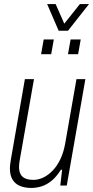

<svg xmlns="http://www.w3.org/2000/svg" viewBox="-20 -917 460 949"><path d="M135 12Q104 12 80 2.5Q56 -7 42.5 -28.5Q29 -50 29 -84Q29 -95 30.5 -106Q32 -117 34 -130L103 -526H148L79 -134Q77 -123 75.5 -112.5Q74 -102 74 -93Q74 -70 82 -55.5Q90 -41 106 -34.5Q122 -28 146 -28Q170 -28 194 -39.5Q218 -51 240 -73.5Q262 -96 278.5 -130.5Q295 -165 303 -212L358 -526H402L310 0H278L287 -78H281Q259 -43 235 -23.5Q211 -4 185.5 4Q160 12 135 12ZM183 -649 196 -722H246L233 -649ZM316 -649 329 -722H379L366 -649ZM420 -897 316 -765H270L213 -897H255L307 -779H281L375 -897Z"/></svg>

Font: Archivo Condensed Thin
Style: Italic
Weight: 250
Width: 3
Italic angle: -10°
Designer: Hector Gatti
Foundry: Omnibus-Type
Version: Version 2.001